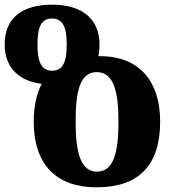

<svg xmlns="http://www.w3.org/2000/svg" viewBox="-51 -790 748 820"><path d="M361 10C541 10 633 -83 633 -271C633 -442 545 -544 391 -550H369C372 -563 374 -580 374 -600C374 -710 298 -770 173 -770C40 -770 -31 -711 -31 -600C-31 -503 28 -444 127 -432C105 -389 93 -336 93 -271C93 -85 192 10 361 10ZM172 -488C125 -488 109 -527 109 -600C109 -674 125 -711 171 -711C217 -711 234 -674 234 -600C234 -527 218 -488 172 -488ZM363 -57C292 -57 272 -141 272 -271C272 -399 290 -482 362 -482C435 -482 455 -398 455 -271C455 -143 436 -57 363 -57Z"/></svg>

Font: Noto Serif Georgian Extra
Style: Regular
Weight: 800
Designer: Monotype Design Team
Foundry: Monotype Imaging Inc.
Version: Version 1.901